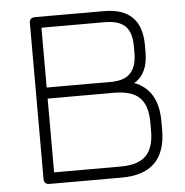

<svg xmlns="http://www.w3.org/2000/svg" viewBox="-48 -680 699 726"><g transform="rotate(-5 301.5 -316.5)"><path d="M111 0Q90 0 90 -21V-612Q90 -633 111 -633H372Q516 -633 516 -492V-465Q516 -382 463 -352Q553 -319 553 -198V-167Q553 0 385 0ZM385 -364H387Q389 -365 393 -365Q474 -371 474 -465V-492Q474 -544 449.5 -567.5Q425 -591 372 -591H132V-364ZM132 -42H385Q451 -42 481 -72Q511 -102 511 -167V-198Q511 -263 481 -292.5Q451 -322 385 -322H132Z"/></g></svg>

Font: Jura Light
Style: Regular
Weight: 300
Designer: Daniel Johnson, Alexei Vanyashin
Foundry: Daniel Johnson
Version: Version 5.103